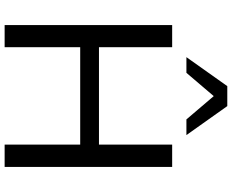

<svg xmlns="http://www.w3.org/2000/svg" viewBox="-104 -872 977 808"><g transform="rotate(90 384.0 -468.5)"><path d="M86 0V-705H179V-397H589V-705H683V0H589V-318H179V0ZM221 -765 343 -937H427L549 -765H483L385 -880L287 -765Z"/></g></svg>

Font: Mulish Medium
Style: Regular
Weight: 500
Designer: Vernon Adams
Foundry: Vernon Adams
Version: Version 3.603; ttfautohint (v1.8.3)